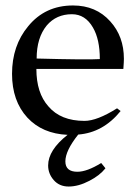

<svg xmlns="http://www.w3.org/2000/svg" viewBox="-20 -484 510 702"><path d="M266 8Q219 67 219 106Q219 144 263 144Q298 144 350 112Q355 118 359 123Q363 128 364.5 130Q366 132 365 132Q344 158 307 177Q267 198 231 198Q197 198 176.5 174.5Q156 151 156 121Q156 65 227 9Q135 5 80 -54Q24 -115 24 -214Q24 -317 83 -388Q145 -464 247 -464Q331 -464 383 -406Q433 -351 433 -269Q433 -258 431 -232H113Q113 -144 157 -95Q202 -42 289 -42Q335 -42 408 -88L421 -78Q357 1 266 8ZM345 -268Q345 -340 320 -383Q292 -432 243 -432Q186 -432 151 -391Q114 -346 114 -270Q301 -265 345 -268Z"/></svg>

Font: GFS Didot
Style: Regular
Weight: 400
Designer: Takis Katsoulidis and George D. Matthiopoulos
Foundry: Takis Katsoulidis and George D. Matthiopoulos
Version: Version 1.0